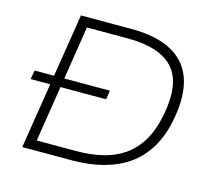

<svg xmlns="http://www.w3.org/2000/svg" viewBox="-101 -828 1057 951"><g transform="rotate(15 427.5 -352.5)"><path d="M89 0 201 -705H459Q654 -705 734.5 -607.5Q815 -510 777 -320Q760 -235 722 -174Q684 -113 628.5 -75Q573 -37 501 -18.5Q429 0 344 0ZM150 -50H350Q425 -50 486 -64.5Q547 -79 595 -112Q643 -145 675.5 -199Q708 -253 724 -333Q757 -501 689 -578Q621 -655 454 -655H245ZM42 -336 50 -382H436L429 -336Z"/></g></svg>

Font: Nunito Sans 7pt SemiExpanded ExtraLight
Style: Italic
Weight: 250
Width: 6
Italic angle: -9°
Designer: Vernon Adams
Foundry: Vernon Adams
Version: Version 3.101;gftools[0.9.27]